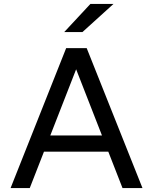

<svg xmlns="http://www.w3.org/2000/svg" viewBox="-20 -961 781 981"><path d="M568 -186H168V-269H568ZM708 0H606L351 -653H387L132 0H34L318 -715H423ZM560 -941 401 -797H308L442 -941Z"/></svg>

Font: Wix Madefor Display Medium
Style: Regular
Weight: 500
Designer: Dalton Maag Ltd
Foundry: Dalton Maag Ltd
Version: Version 3.100